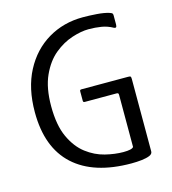

<svg xmlns="http://www.w3.org/2000/svg" viewBox="-103 -763 766 854"><g transform="rotate(-15 279.5 -336.0)"><path d="M496 -23Q496 -11 481.5 -5Q467 1 444.5 3.5Q422 6 398 6Q225 6 133 -78Q41 -162 41 -325Q41 -435 82.5 -514Q124 -593 195.5 -635.5Q267 -678 356 -678Q386 -678 420 -675.5Q454 -673 476 -666Q485 -663 488 -660.5Q491 -658 491 -651V-609Q491 -599 487.5 -596.5Q484 -594 478 -597Q453 -611 425.5 -615.5Q398 -620 367 -620Q333 -620 290 -606Q247 -592 208 -560Q169 -528 143.5 -472Q118 -416 118 -332Q118 -244 143.5 -189Q169 -134 208.5 -104Q248 -74 292.5 -63Q337 -52 376 -52Q416 -52 423 -63V-302Q423 -308 421 -310Q419 -312 414 -312H268Q263 -312 261.5 -314Q260 -316 260 -320V-362Q260 -366 261.5 -368Q263 -370 268 -370H483Q492 -370 494 -367.5Q496 -365 496 -356Z"/></g></svg>

Font: Glory
Style: Regular
Weight: 400
Designer: Robert Leuschke
Foundry: Robert Leuschke
Version: Version 1.011